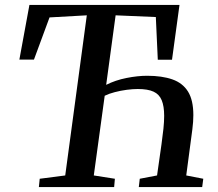

<svg xmlns="http://www.w3.org/2000/svg" viewBox="-20 -763 887 783"><path d="M138.5 0 142 -34 246 -47.5 334 -700.5 182 -692 118.5 -520H59L100 -743H712L681.5 -519.5H623.5L615.5 -693.5L451.5 -700.5L413 -417Q450.5 -436 496 -445Q541.5 -454 580 -454Q641 -454 683 -439.2Q725 -424.5 746.8 -389.5Q768.5 -354.5 768.5 -293.5Q768.5 -280.5 767.5 -266Q766.5 -251.5 764.5 -236L739.5 -47.5L809 -34L804.5 0H546L550 -34L620.5 -47.5L638.5 -174Q643.5 -209.5 646.5 -238.2Q649.5 -267 649.5 -290.5Q649.5 -330 639.5 -354.2Q629.5 -378.5 606.2 -389.2Q583 -400 542 -400Q522 -400 497 -396.8Q472 -393.5 448 -387.2Q424 -381 407 -372.5L362.5 -47.5L448.5 -34L445.5 0Z"/></svg>

Font: Merriweather 60pt Medium
Style: Italic
Weight: 500
Italic angle: -7.8°
Version: Version 2.101